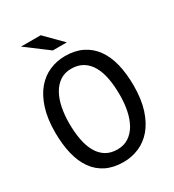

<svg xmlns="http://www.w3.org/2000/svg" viewBox="-195 -920 940 1039"><g transform="rotate(-30 275.0 -400.5)"><path d="M522.9 -323.2C522.9 -373.4 518 -418.5 508.1 -458.5C498.1 -498.5 483.1 -532.5 462.9 -560.3C442.7 -588.1 417.4 -609.5 387 -624.5C356.5 -639.5 320.8 -647 279.8 -647C245.6 -647 213.2 -640.4 182.6 -627.2C152 -614 125.2 -593.8 102.3 -566.7C79.3 -539.5 61.2 -505 47.9 -463.4C34.5 -421.7 27.8 -372.6 27.8 -315.9C27.8 -265.5 32.7 -220.1 42.5 -179.9C52.2 -139.7 67.1 -105.6 87.2 -77.6C107.2 -49.6 132.4 -28.2 162.8 -13.4C193.3 1.4 229 8.8 270 8.8C304.2 8.8 336.7 2.2 367.4 -11C398.2 -24.2 425 -44.4 448 -71.5C470.9 -98.7 489.2 -133.1 502.7 -174.8C516.2 -216.5 522.9 -266 522.9 -323.2ZM432.6 -316.9C432.6 -282.4 429.5 -250 423.3 -219.7C417.2 -189.5 407.6 -163 394.8 -140.4C381.9 -117.8 365.6 -99.9 345.7 -86.7C325.8 -73.5 302.2 -66.9 274.9 -66.9C246.9 -66.9 223 -73.1 203.1 -85.4C183.3 -97.8 167.1 -115.2 154.5 -137.5C142 -159.7 132.8 -186.4 127 -217.5C121.1 -248.6 118.2 -283 118.2 -320.8C118.2 -355 121.3 -387.3 127.4 -417.7C133.6 -448.2 143.1 -474.7 155.8 -497.3C168.5 -519.9 184.7 -537.8 204.3 -551C224 -564.2 247.6 -570.8 274.9 -570.8C303.2 -570.8 327.4 -564.6 347.4 -552.2C367.4 -539.9 383.8 -522.5 396.5 -500C409.2 -477.5 418.4 -450.8 424.1 -419.7C429.8 -388.6 432.6 -354.3 432.6 -316.9ZM326.2 -706.1 223.1 -810.1H100.1L238.8 -706.1ZM0 -638.2Z"/></g></svg>

Font: CodeNewRoman Nerd Font Mono
Style: Regular
Weight: 400
Monospace: yes
Designer: Sam Radian
Foundry: Code New Roman
Version: Version 2.00 November 29, 2014;Nerd Fonts 3.2.1